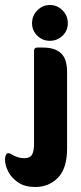

<svg xmlns="http://www.w3.org/2000/svg" viewBox="-101 -576 325 767"><path d="M27 -483Q27 -513 48 -534.5Q69 -556 98 -556Q128 -556 149 -534.5Q170 -513 170 -483Q170 -454 149 -433.5Q128 -413 98 -413Q69 -413 48 -433.5Q27 -454 27 -483ZM-81 61Q-81 53 -78 44.5Q-75 36 -68 36Q-64 36 -61.5 37Q-59 38 -56 40Q-45 47 -31.5 51.5Q-18 56 -5 56Q18 56 26.5 42.5Q35 29 35 -3V-373Q35 -386 48 -386H71Q118 -386 142.5 -363.5Q167 -341 167 -288V17Q167 96 131 133.5Q95 171 39 171Q-1 171 -27.5 153.5Q-54 136 -67.5 110.5Q-81 85 -81 61Z"/></svg>

Font: Zain Black
Style: Regular
Weight: 900
Designer: Zain,Boutros
Foundry: Mobile Telecommunications Company (Zain), 2024
Version: Version 1.50; ttfautohint (v1.8.4)